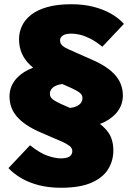

<svg xmlns="http://www.w3.org/2000/svg" viewBox="-20 -740 634 908"><path d="M367 -135 306 -229Q328 -231 342 -237.5Q356 -244 363 -254Q370 -264 370 -276Q370 -291 357.5 -301Q345 -311 319 -323L267 -346Q219 -367 182.5 -388.5Q146 -410 121 -434Q96 -458 83 -488Q70 -518 70 -555Q70 -587 83.5 -616.5Q97 -646 126.5 -669.5Q156 -693 203.5 -706.5Q251 -720 318 -720Q374 -720 421.5 -708Q469 -696 505.5 -675Q542 -654 566 -627L464 -519Q432 -545 405.5 -558Q379 -571 357.5 -576Q336 -581 319 -581Q290 -581 277 -572Q264 -563 264 -549Q264 -534 275.5 -524Q287 -514 305 -506.5Q323 -499 342 -490L421 -455Q491 -424 526 -383.5Q561 -343 561 -288Q561 -248 538 -215.5Q515 -183 472 -162Q429 -141 367 -135ZM268 148Q212 148 164.5 136Q117 124 80.5 102.5Q44 81 20 55L122 -53Q170 -15 206 -3Q242 9 267 9Q296 9 309 0Q322 -9 322 -26Q322 -40 308 -50.5Q294 -61 272.5 -70.5Q251 -80 227 -90L165 -117Q95 -148 60 -188.5Q25 -229 25 -284Q25 -324 48 -356.5Q71 -389 114.5 -410.5Q158 -432 219 -437L280 -343Q258 -341 244 -334.5Q230 -328 223 -318.5Q216 -309 216 -296Q216 -281 228.5 -271Q241 -261 267 -249L319 -226Q383 -198 426.5 -172Q470 -146 493 -112.5Q516 -79 516 -28Q516 20 491.5 60Q467 100 412.5 124Q358 148 268 148Z"/></svg>

Font: Lexend Deca Black
Style: Regular
Weight: 900
Designer: Bonnie Shaver-Troup, Thomas Jockin
Foundry: Lexend
Version: Version 1.007